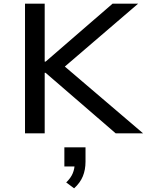

<svg xmlns="http://www.w3.org/2000/svg" viewBox="-20 -725 798 1044"><path d="M116 0V-705H223V-390H228L592 -705H731L301 -336L308 -384L758 0H609L228 -329H223V0ZM383 299 340 267Q365 243 375.5 217.5Q386 192 386 165L405 180H330V76H445V154Q445 198 430.5 233.5Q416 269 383 299Z"/></svg>

Font: Nunito Sans 7pt SemiExpanded Medium
Style: Regular
Weight: 500
Width: 6
Designer: Vernon Adams
Foundry: Vernon Adams
Version: Version 3.101;gftools[0.9.27]